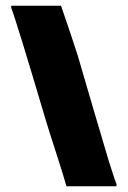

<svg xmlns="http://www.w3.org/2000/svg" viewBox="-20 -649 447 669"><path d="M139 -232Q145 -211 173 -124.5Q201 -38 211 -2Q211 0 212 0H385Q386 0 386 -2.5Q386 -5 386 -7Q380 -22 370.5 -52.5Q361 -83 359 -88Q352 -110 303.5 -275.5Q255 -441 251 -455Q228 -527 193 -628Q193 -629 192 -629H20Q19 -629 19 -626.5Q19 -624 19 -622Q37 -576 139 -232Z"/></svg>

Font: Cubao Free Narrow
Style: Narrow
Weight: 400
Width: 3
Designer: Aaron Amar
Version: Version 001.001